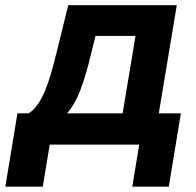

<svg xmlns="http://www.w3.org/2000/svg" viewBox="-76 -549 746 729"><path d="M-55.7 159.7 -9.8 -118.7H32.7Q52.2 -130.9 67.4 -152.8Q82.5 -174.8 95 -204.6Q107.4 -234.4 117.9 -270.8Q128.4 -307.1 138.2 -347.2L183.1 -529.3H595.2L526.9 -118.7H610.8L564.9 159.7H426.3L452.6 0H112.8L86.4 159.7ZM178.7 -118.7H389.6L438.5 -412.6H286.6L270.5 -347.2Q251.5 -266.6 230.5 -210.4Q209.5 -154.3 178.7 -118.7Z"/></svg>

Font: Inter 24pt
Style: Bold Italic
Weight: 700
Italic angle: -9.3988°
Version: Version 4.001;git-66647c0bb